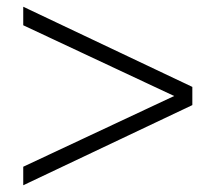

<svg xmlns="http://www.w3.org/2000/svg" viewBox="-20 -675 640 570"><path d="M49 -125V-180L497 -390L49 -600V-655L551 -417V-363Z"/></svg>

Font: Tanohe Sans Light
Style: Regular
Weight: 300
Designer: Village Type and Design LLC & Cristiano Sobral
Foundry: Cooper Hewitt Smithsonian Design Museum
Version: Version 1.00;September 29, 2021;FontCreator 13.0.0.2655 64-b